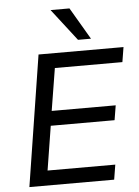

<svg xmlns="http://www.w3.org/2000/svg" viewBox="-61 -984 747 1031"><g transform="rotate(-5 312.0 -468.5)"><path d="M55 0 166 -705H624L611 -625H247L210 -397H555L542 -318H198L160 -80H525L512 0ZM384 -765 251 -937H353L454 -765Z"/></g></svg>

Font: Nunito Sans 10pt Medium
Style: Italic
Weight: 500
Italic angle: -9°
Designer: Vernon Adams
Foundry: Vernon Adams
Version: Version 3.101;gftools[0.9.27]